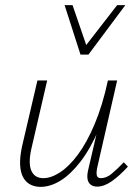

<svg xmlns="http://www.w3.org/2000/svg" viewBox="-20 -724 546 749"><path d="M138 5Q116 5 98.5 -4Q81 -13 70.5 -32Q60 -51 58.5 -81Q57 -111 66 -153L126 -410H164L105 -155Q89 -91 101.5 -60Q114 -29 149 -29Q179 -29 214 -51.5Q249 -74 284 -121Q319 -168 349.5 -240.5Q380 -313 401 -410H425Q401 -302 367 -223Q333 -144 294 -93.5Q255 -43 215.5 -19Q176 5 138 5ZM359 4Q344 4 334 -3.5Q324 -11 321.5 -25.5Q319 -40 324 -61L405 -410H437L359 -69Q355 -48 358 -38.5Q361 -29 374 -29Q395 -29 416 -46.5Q437 -64 463 -91L479 -74Q446 -38 416 -17Q386 4 359 4ZM294 -511 306 -535 437 -704H469L325 -511ZM294 -511 232 -704H263L321 -535L325 -511Z"/></svg>

Font: Ysabeau Office ExtraLight
Style: Italic
Weight: 250
Italic angle: -12°
Designer: Christian Thalmann (Catharsis Fonts)
Version: Version 2.001;gftools[0.9.30]; featfreeze: tnum,lnum,ss02